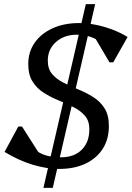

<svg xmlns="http://www.w3.org/2000/svg" viewBox="-20 -797 634 924"><path d="M189 107 393 -777H438L234 107ZM264 16Q203 16 135 -5Q67 -26 2 -66L68 -188H86L174 -50L106 -71V-136Q132 -84 170.5 -62Q209 -40 274 -40Q337 -40 373.5 -76.5Q410 -113 410 -175Q410 -215 389 -239.5Q368 -264 334.5 -281Q301 -298 263 -313.5Q225 -329 191.5 -350Q158 -371 137 -404Q116 -437 116 -489Q116 -547 147 -591.5Q178 -636 233.5 -661Q289 -686 360 -686Q398 -686 439 -678Q480 -670 520 -655Q560 -640 594 -619L525 -497H507L423 -639L507 -616L494 -567Q469 -597 431.5 -613.5Q394 -630 350 -630Q289 -630 249.5 -595Q210 -560 210 -505Q210 -465 231 -440.5Q252 -416 285.5 -399Q319 -382 357 -366.5Q395 -351 428.5 -330Q462 -309 483 -276Q504 -243 504 -191Q504 -127 474.5 -81Q445 -35 391.5 -9.5Q338 16 264 16Z"/></svg>

Font: Platypi Light Light
Style: Italic
Weight: 300
Italic angle: -13°
Version: Version 1.200